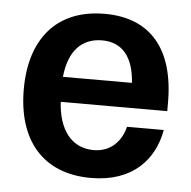

<svg xmlns="http://www.w3.org/2000/svg" viewBox="-44 -555 608 612"><g transform="rotate(5 260.5 -249.5)"><path d="M268.3 12.5C403.3 12.5 470 -65.8 486.7 -160H369.2C357.5 -113.3 324.2 -76.7 269.2 -76.7C197.5 -76.7 156.7 -133.3 151.7 -220.8H492.5V-248.3C492.5 -420.8 412.5 -512.5 267.5 -512.5C113.3 -512.5 30.8 -411.7 30.8 -250.8C30.8 -89.2 113.3 12.5 268.3 12.5ZM151.7 -300.8C160 -384.2 200.8 -427.5 266.7 -427.5C331.7 -427.5 367.5 -381.7 372.5 -300.8Z"/></g></svg>

Font: Familjen Grotesk SemiBold
Style: Regular
Weight: 600
Designer: Anders Wikstroem, Jonas Baeckman, Matilda Gysing, Kristian Moeller
Foundry: Familjen STHLM AB
Version: Version 2.000